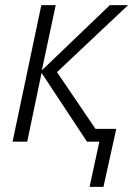

<svg xmlns="http://www.w3.org/2000/svg" viewBox="-20 -552 519 748"><path d="M329 176 367 0H319L142 -268L86 0H29L141 -532H197L143 -278L408 -532H479L202 -271L352 -50H433L383 176Z"/></svg>

Font: Noto Sans Display Light
Style: Italic
Weight: 300
Italic angle: -12°
Designer: Monotype Design Team
Foundry: Monotype Imaging Inc.
Version: Version 2.003